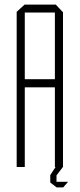

<svg xmlns="http://www.w3.org/2000/svg" viewBox="-20 -721 344 829"><path d="M52 0V-670L86 -701H87V0ZM87 -344V-379H217V-344ZM217 0V-667H252V0ZM87 -667V-701H221L252 -668V-667ZM197 36V35L220 0H251V1L224 36ZM223 87 197 67V36H224V87ZM224 88V64H273V65L253 88Z"/></svg>

Font: Foldit ExtraLight
Style: Regular
Weight: 250
Version: Version 1.003